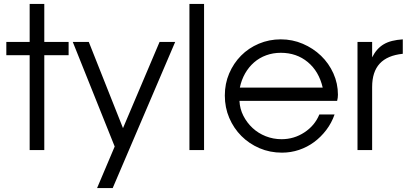

<svg xmlns="http://www.w3.org/2000/svg" viewBox="-20 -759 2066 971"><path d="M130 0H204V-480H327V-547H204V-739H130V-547H12V-480H130Z M471 192H550L866 -547H787L602 -111L429 -547H348L560 -18Z M938 0H1012V-739H938Z M1595 -180Q1572 -124 1519.5 -89.5Q1467 -55 1404 -55Q1362 -55 1324 -70Q1286 -85 1257.5 -111.5Q1229 -138 1211 -173Q1193 -208 1191 -249H1685Q1687 -257 1688 -264.5Q1689 -272 1689 -280Q1689 -337 1666 -388Q1643 -439 1603.5 -477Q1564 -515 1511.5 -537.5Q1459 -560 1400 -560Q1341 -560 1289 -538Q1237 -516 1199 -477.5Q1161 -439 1139 -387.5Q1117 -336 1117 -276Q1117 -215 1139.5 -162.5Q1162 -110 1201 -71Q1240 -32 1292.5 -9.5Q1345 13 1406 13Q1451 13 1492.5 -1Q1534 -15 1568.5 -40.5Q1603 -66 1630 -101.5Q1657 -137 1672 -180ZM1193 -316Q1201 -355 1219.5 -387.5Q1238 -420 1265 -443.5Q1292 -467 1326.5 -479.5Q1361 -492 1400 -492Q1480 -492 1536.5 -445Q1593 -398 1612 -316Z M1788 0H1862V-319Q1862 -396 1900.5 -437.5Q1939 -479 2017 -487V-560Q1987 -558 1963 -552Q1939 -546 1920.5 -535Q1902 -524 1887.5 -507.5Q1873 -491 1862 -469V-547H1788Z"/></svg>

Font: Involve
Style: Regular
Weight: 400
Designer: Stefan Peev
Foundry: Context Ltd.
Version: Version 1.001